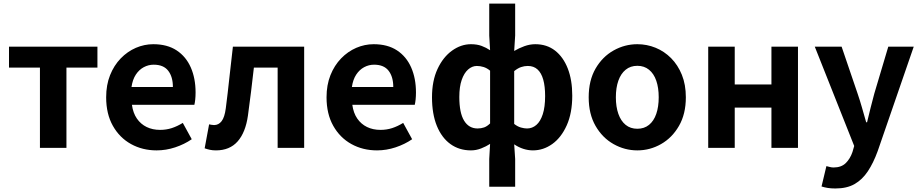

<svg xmlns="http://www.w3.org/2000/svg" viewBox="-20 -818 5087 1062"><path d="M200.9 0V-444.1H29.8V-559.8H518.9V-444.1H347.5V0Z M846.4 13.8Q767.9 13.8 704.7 -21.2Q641.5 -56.1 604.4 -121.9Q567.2 -187.7 567.2 -279.9Q567.2 -348.1 588.8 -402.2Q610.4 -456.3 647.6 -494.8Q684.8 -533.2 731.5 -553.4Q778.3 -573.5 827.7 -573.5Q905.1 -573.5 957 -539.3Q1008.9 -505.1 1035.4 -444.7Q1061.8 -384.4 1061.8 -306.4Q1061.8 -285.9 1059.9 -267.6Q1057.9 -249.4 1055.1 -238.4H709.7Q715.9 -192.8 737.2 -162.1Q758.4 -131.4 791.1 -115.5Q823.8 -99.6 865.6 -99.6Q899.6 -99.6 930 -109.4Q960.3 -119.3 991.1 -138.2L1040.6 -47.9Q999.7 -19.8 949 -3Q898.4 13.8 846.4 13.8ZM707.4 -336.9H936.3Q936.3 -393.2 910.4 -426.7Q884.6 -460.2 830.1 -460.2Q801 -460.2 775.2 -446.4Q749.4 -432.6 731.4 -405.4Q713.4 -378.2 707.4 -336.9Z M1174.5 13.8Q1156.3 13.8 1141.6 10.7Q1127 7.7 1112 2.3L1136.6 -130.2Q1143.1 -129.2 1149.7 -127.7Q1156.3 -126.2 1164 -126.2Q1189.2 -126.2 1205.8 -147.7Q1222.4 -169.2 1228.9 -218.9Q1239.9 -303.9 1248.9 -389.5Q1258 -475 1268.2 -559.8H1662.4V0H1515.7V-444.1H1384.3Q1376.7 -377.8 1368.7 -311.5Q1360.8 -245.1 1351.4 -178.6Q1338.2 -85.4 1294.4 -35.8Q1250.5 13.8 1174.5 13.8Z M2065.4 13.8Q1986.9 13.8 1923.7 -21.2Q1860.5 -56.1 1823.4 -121.9Q1786.2 -187.7 1786.2 -279.9Q1786.2 -348.1 1807.8 -402.2Q1829.4 -456.3 1866.6 -494.8Q1903.8 -533.2 1950.5 -553.4Q1997.3 -573.5 2046.7 -573.5Q2124.1 -573.5 2176 -539.3Q2227.9 -505.1 2254.4 -444.7Q2280.8 -384.4 2280.8 -306.4Q2280.8 -285.9 2278.9 -267.6Q2276.9 -249.4 2274.1 -238.4H1928.7Q1934.9 -192.8 1956.2 -162.1Q1977.4 -131.4 2010.1 -115.5Q2042.8 -99.6 2084.6 -99.6Q2118.6 -99.6 2149 -109.4Q2179.3 -119.3 2210.1 -138.2L2259.6 -47.9Q2218.7 -19.8 2168 -3Q2117.4 13.8 2065.4 13.8ZM1926.4 -336.9H2155.3Q2155.3 -393.2 2129.4 -426.7Q2103.6 -460.2 2049.1 -460.2Q2020 -460.2 1994.2 -446.4Q1968.4 -432.6 1950.4 -405.4Q1932.4 -378.2 1926.4 -336.9Z M2686.1 214.9V61.6L2690.8 -22.1Q2668.8 -7.8 2641.3 3Q2613.8 13.8 2585 13.8Q2519.8 13.8 2471.4 -21.2Q2423 -56.2 2396.2 -122Q2369.5 -187.8 2369.5 -279.9Q2369.5 -371.2 2400.2 -436.8Q2430.9 -502.4 2480.5 -538Q2530 -573.5 2585 -573.5Q2618.4 -573.5 2643.8 -564.1Q2669.2 -554.6 2690.8 -540.2L2686.1 -621.4V-797.9H2829.5V-621.4L2824.1 -536.1Q2850.3 -551.7 2880.5 -562.6Q2910.7 -573.5 2940.7 -573.5Q3004.7 -573.5 3050.2 -538.1Q3095.7 -502.6 3120.5 -439.1Q3145.3 -375.6 3145.3 -288.9Q3145.3 -192.9 3114.9 -125Q3084.5 -57.1 3035.1 -21.7Q2985.6 13.8 2927.7 13.8Q2901.1 13.8 2874.8 5.3Q2848.4 -3.2 2824.1 -19.7L2829.5 61.6V214.9ZM2621.6 -107.4Q2641.2 -107.4 2657.7 -113.2Q2674.3 -119 2690.8 -135.3V-427Q2673.7 -441.5 2654.7 -447.4Q2635.6 -453.2 2617.6 -453.2Q2591.3 -453.2 2569 -433.4Q2546.8 -413.7 2533.7 -375.7Q2520.6 -337.8 2520.6 -281.5Q2520.6 -193.8 2547 -150.6Q2573.4 -107.4 2621.6 -107.4ZM2895.2 -107.4Q2924.2 -107.4 2946.7 -126.9Q2969.3 -146.4 2982.2 -186.2Q2995.2 -226.1 2995.2 -286.6Q2995.2 -340.3 2984.8 -377.5Q2974.4 -414.6 2953.2 -433.9Q2932.1 -453.2 2899.5 -453.2Q2880.7 -453.2 2862.6 -447.1Q2844.4 -441 2824.1 -424.7V-132.5Q2842.8 -117.8 2861.5 -112.6Q2880.2 -107.4 2895.2 -107.4Z M3505.3 13.8Q3435.3 13.8 3373.6 -21.1Q3311.9 -55.9 3274 -121.7Q3236.2 -187.5 3236.2 -279.9Q3236.2 -372.8 3274 -438.4Q3311.9 -503.9 3373.6 -538.7Q3435.3 -573.5 3505.3 -573.5Q3557.7 -573.5 3606.1 -553.9Q3654.4 -534.2 3692 -496.4Q3729.6 -458.5 3751.6 -404.2Q3773.6 -349.8 3773.6 -279.9Q3773.6 -187.5 3735.6 -121.7Q3697.7 -55.9 3636.5 -21.1Q3575.3 13.8 3505.3 13.8ZM3505.3 -105.8Q3543.3 -105.8 3569.9 -127.3Q3596.5 -148.9 3610 -188.2Q3623.5 -227.4 3623.5 -279.9Q3623.5 -332.7 3610 -371.7Q3596.5 -410.7 3569.9 -432.3Q3543.3 -454 3505.3 -454Q3467.2 -454 3440.7 -432.3Q3414.1 -410.7 3400.3 -371.7Q3386.5 -332.7 3386.5 -279.9Q3386.5 -227.4 3400.3 -188.2Q3414.1 -148.9 3440.7 -127.3Q3467.2 -105.8 3505.3 -105.8Z M3897.3 0V-559.8H4044V-350.9H4247V-559.8H4393.8V0H4247V-222.8H4044V0Z M4600.8 224.5Q4576.1 224.5 4558.2 221.5Q4540.3 218.5 4524.1 213.5L4551 100.9Q4559 102.6 4569.5 105.5Q4579.9 108.4 4590.3 108.4Q4633.3 108.4 4658 84.2Q4682.6 60 4695.2 22.8L4704.8 -10.6L4486.8 -559.8H4635.2L4723.7 -300Q4736.7 -262.1 4748 -222.2Q4759.2 -182.3 4771 -141.9H4776Q4785.1 -181.5 4795.4 -221.4Q4805.7 -261.3 4815.9 -300L4893.3 -559.8H5034.1L4835 17.1Q4811.1 83 4780.3 129.4Q4749.5 175.8 4706.7 200.2Q4664 224.5 4600.8 224.5Z"/></svg>

Font: Noto Sans KR Thin
Style: Regular
Weight: 100
Designer: Ryoko NISHIZUKA 西塚涼子 (kana, bopomofo & ideographs); Paul D. Hunt (Latin, Greek & Cyrillic); Sandoll Communications 산돌커뮤니
Foundry: Adobe
Version: Version 2.004-H2;hotconv 1.0.118;makeotfexe 2.5.65603